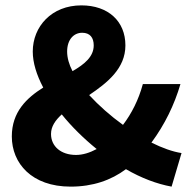

<svg xmlns="http://www.w3.org/2000/svg" viewBox="-20 -683 715 715"><path d="M230 -491C230 -536 255 -561 286 -561C315 -561 329 -543 329 -514C329 -472 295 -444 250 -418C237 -443 230 -468 230 -491ZM243 12C326 12 394 -12 449 -53C506 -20 564 2 619 12L656 -113C623 -118 584 -132 544 -152C594 -220 629 -292 652 -370H512C496 -311 470 -260 438 -218C392 -251 348 -290 312 -329C380 -375 447 -428 447 -514C447 -604 383 -663 283 -663C172 -663 102 -584 102 -491C102 -450 116 -404 141 -357C79 -318 24 -266 24 -175C24 -75 98 12 243 12ZM170 -184C170 -212 186 -235 210 -257C247 -211 292 -167 340 -128C314 -114 288 -106 263 -106C207 -106 170 -138 170 -184Z"/></svg>

Font: DAIFUKU Sans
Style: Bold
Weight: 700
Designer: Original font ‘Source Han Sans JP’ : Paul D. Hunt
Foundry: Daifuku
Version: Version 1.000